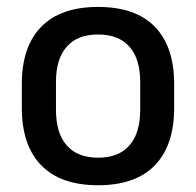

<svg xmlns="http://www.w3.org/2000/svg" viewBox="-20 -522 566 554"><path d="M263 12.5Q155 12.5 99 -45Q43 -102.5 43 -210.5V-280Q43 -387.5 99 -444.8Q155 -502 263 -502Q371 -502 426.8 -444.8Q482.5 -387.5 482.5 -280V-210.5Q482.5 -102.5 426.8 -45Q371 12.5 263 12.5ZM263 -67Q322.5 -67 353.5 -102.5Q384.5 -138 384.5 -204.5V-286Q384.5 -352 353.5 -387.2Q322.5 -422.5 263 -422.5Q203.5 -422.5 172.5 -387.2Q141.5 -352 141.5 -286V-204.5Q141.5 -138 172.5 -102.5Q203.5 -67 263 -67Z"/></svg>

Font: Anek Latin Medium
Style: Regular
Weight: 500
Designer: Yesha Goshar
Foundry: Ek Type
Version: Version 1.003